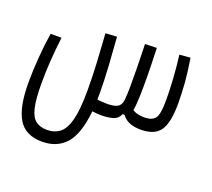

<svg xmlns="http://www.w3.org/2000/svg" viewBox="-88 -415 762 691"><g transform="rotate(20 293.0 -69.5)"><path d="M132.8 163.6Q68.8 163.6 41.7 118.7Q14.6 73.7 14.6 -19Q14.6 -65.4 18.6 -116.5Q22.5 -167.5 29.8 -211.9H71.3Q65.9 -167 62.7 -122.8Q59.6 -78.6 59.6 -33.7Q59.6 26.9 67.4 59.8Q75.2 92.8 92 105.2Q108.9 117.7 134.8 117.7Q164.1 117.7 184.1 101.8Q204.1 85.9 214.1 46.4Q224.1 6.8 224.1 -64.9Q224.1 -120.1 221.2 -171.4Q218.3 -222.7 214.4 -281.2L257.8 -283.7Q261.7 -234.9 265.4 -175Q269 -115.2 269 -71.8Q269 -59.1 268.6 -46.9Q288.1 -44.4 306.2 -44.4Q333.5 -44.4 346.7 -52.2Q359.9 -60.1 361.8 -81.1Q363.8 -101.6 364 -135.3Q364.3 -168.9 363.5 -207.3Q362.8 -245.6 361.8 -281.2Q361.3 -289.6 361.3 -293.5L406.2 -294.9Q407.7 -260.7 408.4 -220.9Q409.2 -181.2 408.9 -144.3Q408.7 -107.4 406.7 -82Q405.8 -66.9 403.3 -55.7Q414.6 -48.8 426.5 -46.6Q438.5 -44.4 449.2 -44.4Q478 -44.4 490 -59.6Q502 -74.7 502 -127.9Q502 -208 490.7 -299.8L532.2 -303.2Q540.5 -252.4 543.7 -211.7Q546.9 -170.9 546.9 -132.8Q546.9 -59.1 525.6 -28.8Q504.4 1.5 451.7 1.5Q428.7 1.5 410.4 -5.1Q392.1 -11.7 379.4 -28.8H372.1Q364.3 -9.8 345.7 -4.2Q327.1 1.5 301.3 1.5Q284.7 1.5 266.1 -1Q256.8 89.4 223.1 126.5Q189.5 163.6 132.8 163.6Z"/></g></svg>

Font: Cascadia Mono ExtraLight
Style: Regular
Weight: 200
Monospace: yes
Designer: Aaron Bell
Foundry: Saja Typeworks
Version: Version 2404.023; ttfautohint (v1.8.4)